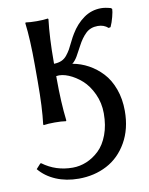

<svg xmlns="http://www.w3.org/2000/svg" viewBox="-79 -496 625 803"><g transform="rotate(-10 233.5 -94.0)"><path d="M171.9 -189.9V-180.2Q171.9 -77.6 181.2 0L179.2 2.9Q161.1 0 131.8 0Q103.5 0 85 2.9L83 0Q91.8 -69.8 91.8 -180.2V-250Q91.8 -360.4 83 -430.2L85 -433.1Q103.5 -430.2 131.8 -430.2Q161.1 -430.2 179.2 -433.1L181.2 -430.2Q171.9 -352.5 171.9 -250V-242.2Q190.4 -242.7 203.9 -248.5Q217.3 -254.4 227.1 -266.6Q236.8 -278.8 243.2 -290Q249.5 -301.3 258.8 -320.6Q268.1 -339.8 275.9 -352.1Q298.3 -389.6 331.3 -413.3Q364.3 -437 405.8 -437Q422.9 -437 446.8 -430.2L451.2 -425.8Q451.2 -415.5 445.3 -392.8Q439.5 -370.1 431.2 -352.1L422.9 -350.1Q405.3 -366.2 378.9 -366.2Q348.1 -366.2 328.1 -347.2Q308.1 -328.1 292 -296.9Q288.6 -290.5 281 -276.6Q273.4 -262.7 269.8 -256.1Q266.1 -249.5 259.8 -241.5Q253.4 -233.4 247.1 -229Q282.7 -222.7 314.5 -205.3Q346.2 -188 372.3 -160.2Q398.4 -132.3 413.8 -90.1Q429.2 -47.9 429.2 2.9Q429.2 79.6 396.7 136.2Q364.3 192.9 310.8 220.9Q257.3 249 190.9 249Q137.7 249 94.5 230.7Q51.3 212.4 23.9 179.2L43 158.2H46.9Q102.1 199.2 173.8 199.2Q204.1 199.2 232.9 187.3Q261.7 175.3 286.4 151.9Q311 128.4 325.9 88.6Q340.8 48.8 340.8 -2Q340.8 -46.4 323 -85Q305.2 -123.5 279.1 -146.7Q252.9 -169.9 224.1 -181.9Q195.3 -193.8 171.9 -189.9Z"/></g></svg>

Font: Linear Smooth
Style: Regular
Weight: 400
Designer: Philipp H. Poll, Flanker
Foundry: Philipp H. Poll, reworked by Flanker
Version: Version 1.061 | FøM Fix